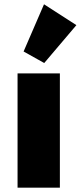

<svg xmlns="http://www.w3.org/2000/svg" viewBox="-20 -866 373 886"><path d="M61 0V-527.3H256.3V0ZM184.1 -575.2 88.9 -628.4 183.1 -846.2 332.5 -750Z"/></svg>

Font: Schibsted Grotesk Black
Style: Regular
Weight: 900
Designer: Bakken & Baeck AS, Henrik Kongsvoll
Foundry: Schibsted ASA
Version: Version 1.100;gftools[0.9.25]